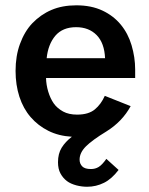

<svg xmlns="http://www.w3.org/2000/svg" viewBox="-20 -507 565 729"><path d="M282.2 99.1Q282.2 114.7 292.5 125Q302.2 134.8 325.2 134.8Q341.8 134.8 354.5 127Q367.7 119.1 383.8 96.2L430.2 138.2Q404.3 172.4 375 187Q344.7 202.1 311 202.1Q290.5 202.1 270 196.8Q248 190.9 234.4 180.7Q218.8 168.9 209.5 151.4Q200.2 134.3 200.2 108.9Q200.2 76.7 213.9 54.2Q228 31.2 252.9 12.2Q202.6 9.3 163.6 -10.3Q124.5 -29.8 96.2 -62.5Q68.4 -94.7 53.7 -139.6Q39.1 -184.6 39.1 -237.8Q39.1 -294.4 55.7 -339.8Q73.2 -387.7 102.5 -418.5Q134.3 -451.7 175.3 -469.2Q216.3 -486.8 270 -486.8Q326.7 -486.8 369.1 -466.8Q410.6 -447.3 438.5 -413.6Q466.3 -379.9 479.5 -335.4Q493.2 -289.1 493.2 -243.2V-210.9H154.8Q155.3 -185.1 163.1 -159.2Q170.9 -133.3 184.1 -114.3Q196.8 -96.2 219.7 -83.5Q241.2 -71.8 272.9 -71.8Q316.4 -71.8 340.3 -91.8Q363.8 -111.3 377.9 -143.1L476.1 -104Q444.3 -45.4 383.8 -7.8Q330.1 24.9 306.2 48.8Q282.2 72.8 282.2 99.1ZM269 -403.8Q217.8 -403.8 189.9 -371.1Q162.6 -338.4 157.2 -286.1H378.9Q376.5 -343.3 347.2 -373.5Q317.4 -403.8 269 -403.8Z"/></svg>

Font: Post Grotesk Medium
Style: Medium
Weight: 500
Version: Version 1.0